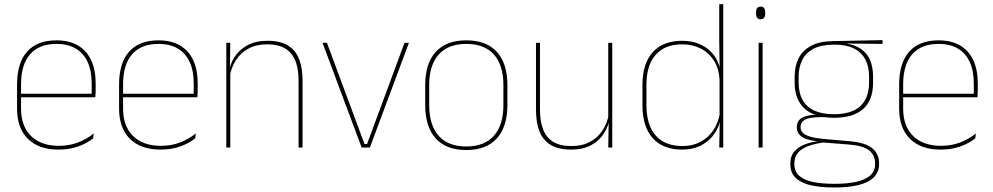

<svg xmlns="http://www.w3.org/2000/svg" viewBox="-20 -684 4604 890"><path d="M251.5 9.5Q160 9.5 109.5 -40.2Q59 -90 59 -180.5V-292.5Q59 -392.5 105.8 -444.8Q152.5 -497 241.5 -497Q300 -497 340.8 -473.5Q381.5 -450 402.5 -405.2Q423.5 -360.5 423.5 -296.5V-279.5Q423.5 -268.5 423.2 -257.5Q423 -246.5 422 -233H405Q405 -250.5 405 -266.5Q405 -282.5 405 -296Q405 -355.5 386.2 -396.5Q367.5 -437.5 331 -459Q294.5 -480.5 241.5 -480.5Q161.5 -480.5 119.5 -432.5Q77.5 -384.5 77.5 -292.5V-243.5V-239.5V-181Q77.5 -140 89.2 -108Q101 -76 123.5 -53.8Q146 -31.5 178.5 -19.8Q211 -8 252 -8Q299.5 -8 339.5 -22.8Q379.5 -37.5 414.5 -65L412 -43Q382.5 -19 341.5 -4.8Q300.5 9.5 251.5 9.5ZM415.5 -233H67.5V-249.5H415.5Z M724.5 9.5Q633 9.5 582.5 -40.2Q532 -90 532 -180.5V-292.5Q532 -392.5 578.8 -444.8Q625.5 -497 714.5 -497Q773 -497 813.8 -473.5Q854.5 -450 875.5 -405.2Q896.5 -360.5 896.5 -296.5V-279.5Q896.5 -268.5 896.2 -257.5Q896 -246.5 895 -233H878Q878 -250.5 878 -266.5Q878 -282.5 878 -296Q878 -355.5 859.2 -396.5Q840.5 -437.5 804 -459Q767.5 -480.5 714.5 -480.5Q634.5 -480.5 592.5 -432.5Q550.5 -384.5 550.5 -292.5V-243.5V-239.5V-181Q550.5 -140 562.2 -108Q574 -76 596.5 -53.8Q619 -31.5 651.5 -19.8Q684 -8 725 -8Q772.5 -8 812.5 -22.8Q852.5 -37.5 887.5 -65L885 -43Q855.5 -19 814.5 -4.8Q773.5 9.5 724.5 9.5ZM888.5 -233H540.5V-249.5H888.5Z M1382.5 0H1364V-310Q1364 -363 1349.8 -400.5Q1335.5 -438 1303.5 -458.2Q1271.5 -478.5 1218 -478.5Q1168.5 -478.5 1131.8 -458.8Q1095 -439 1073 -404.2Q1051 -369.5 1044 -325L1035 -344H1040.5Q1045 -385 1066.8 -419.2Q1088.5 -453.5 1127 -474.2Q1165.5 -495 1219 -495Q1279.5 -495 1315.2 -472.8Q1351 -450.5 1366.8 -409.2Q1382.5 -368 1382.5 -311ZM1047.5 0H1029V-485.5H1047.5L1045.5 -358.5H1047.5Z M1669.5 -16.5H1681.5L1855 -485.5H1875.5L1694.5 0H1656.5L1475 -485.5H1495.5Z M2141.5 11.5Q2048 11.5 1999.5 -42.5Q1951 -96.5 1951 -197.5V-289Q1951 -390 1999.8 -443.5Q2048.5 -497 2141.5 -497Q2234.5 -497 2283.2 -443.5Q2332 -390 2332 -289V-197.5Q2332 -96.5 2283.2 -42.5Q2234.5 11.5 2141.5 11.5ZM2141.5 -5Q2225 -5 2269.2 -54.5Q2313.5 -104 2313.5 -197.5V-289Q2313.5 -382 2269.5 -431.2Q2225.5 -480.5 2141.5 -480.5Q2057.5 -480.5 2013.5 -431.2Q1969.5 -382 1969.5 -289V-197.5Q1969.5 -104 2013.5 -54.5Q2057.5 -5 2141.5 -5Z M2464.5 -485.5H2483V-175.5Q2483 -123 2497.2 -85.2Q2511.5 -47.5 2543.5 -27.2Q2575.5 -7 2629 -7Q2679 -7 2715.5 -26.8Q2752 -46.5 2774.2 -81.2Q2796.5 -116 2803 -160.5L2812 -141.5H2806.5Q2802 -101 2780.2 -66.5Q2758.5 -32 2720.2 -11.2Q2682 9.5 2628 9.5Q2568 9.5 2532 -12.8Q2496 -35 2480.2 -76.2Q2464.5 -117.5 2464.5 -174.5ZM2799.5 -485.5H2818V0H2799.5L2801.5 -127H2799.5Z M3142 9.5Q3053 9.5 3005.5 -43.8Q2958 -97 2958 -197V-289.5Q2958 -389.5 3005.8 -442.2Q3053.5 -495 3143.5 -495Q3193.5 -495 3233.5 -474.5Q3273.5 -454 3296.8 -417Q3320 -380 3320.5 -330H3326.5L3315.5 -313.5Q3312.5 -368.5 3288.2 -405Q3264 -441.5 3226 -460Q3188 -478.5 3142.5 -478.5Q3062.5 -478.5 3019.5 -430.2Q2976.5 -382 2976.5 -289.5V-197Q2976.5 -104.5 3019.5 -55.8Q3062.5 -7 3144 -7Q3190.5 -7 3227 -26.5Q3263.5 -46 3287 -81Q3310.5 -116 3317.5 -162.5L3326.5 -144H3321Q3316.5 -101.5 3293.5 -66.8Q3270.5 -32 3232 -11.2Q3193.5 9.5 3142 9.5ZM3332.5 0H3314L3316.5 -130.5L3315.5 -138V-346.5L3316 -356L3314 -494.5V-664.5H3332.5Z M3515 0H3496.5V-485.5H3515ZM3506 -594.5Q3495.5 -594.5 3490 -601.2Q3484.5 -608 3484.5 -622V-626.5Q3484.5 -640 3490 -646.8Q3495.5 -653.5 3506 -653.5Q3516.5 -653.5 3521.8 -646.8Q3527 -640 3527 -626.5V-622Q3527 -608 3521.8 -601.2Q3516.5 -594.5 3506 -594.5Z M3846 -138Q3758 -138 3710.8 -179.5Q3663.5 -221 3663.5 -302V-329Q3663.5 -376.5 3681.5 -413Q3699.5 -449.5 3738.8 -471Q3778 -492.5 3841.5 -493.5L4071 -498V-480.5L3884 -482.5L3883.5 -485Q3938 -479.5 3969.2 -458.2Q4000.5 -437 4013.8 -404Q4027 -371 4027 -330V-300.5Q4027 -219.5 3981 -178.8Q3935 -138 3846 -138ZM3843.5 168H3852Q3906 168 3947.5 159.2Q3989 150.5 4012.8 130.2Q4036.5 110 4036.5 75.5V73.5Q4036.5 35.5 4008.8 13.2Q3981 -9 3916 -14L3788.5 -24L3805 -24.5Q3763 -19.5 3730.8 -8.5Q3698.5 2.5 3680.2 22.5Q3662 42.5 3662 74V75.5Q3662 111 3685.2 131.2Q3708.5 151.5 3749.5 159.8Q3790.5 168 3843.5 168ZM3852 185H3843.5Q3784.5 185 3739.5 175Q3694.5 165 3669 141.2Q3643.5 117.5 3643.5 76.5V74.5Q3643.5 39 3663 17Q3682.5 -5 3714.5 -16.2Q3746.5 -27.5 3784 -30.5L3783 -27.5Q3725 -32 3699.2 -48.5Q3673.5 -65 3673.5 -93.5V-94Q3673.5 -112 3682.5 -124.8Q3691.5 -137.5 3711.8 -144.5Q3732 -151.5 3764.5 -151.5V-158L3820 -141H3781.5Q3730.5 -140.5 3710.8 -129Q3691 -117.5 3691 -95V-94.5Q3691 -71 3716 -58Q3741 -45 3803 -39.5L3918.5 -29.5Q3991.5 -23 4023.2 3.2Q4055 29.5 4055 72.5V74.5Q4055 115 4029.2 139.2Q4003.5 163.5 3957.8 174.2Q3912 185 3852 185ZM3846 -154.5Q3899.5 -154.5 3935.5 -171Q3971.5 -187.5 3990 -220.2Q4008.5 -253 4008.5 -300.5V-330Q4008.5 -376.5 3990.5 -409.5Q3972.5 -442.5 3937.2 -459.8Q3902 -477 3850 -477H3845Q3787 -477 3751 -458Q3715 -439 3698.5 -405.5Q3682 -372 3682 -329V-302Q3682 -253.5 3700.2 -220.8Q3718.5 -188 3755 -171.2Q3791.5 -154.5 3846 -154.5Z M4340.5 9.5Q4249 9.5 4198.5 -40.2Q4148 -90 4148 -180.5V-292.5Q4148 -392.5 4194.8 -444.8Q4241.5 -497 4330.5 -497Q4389 -497 4429.8 -473.5Q4470.5 -450 4491.5 -405.2Q4512.5 -360.5 4512.5 -296.5V-279.5Q4512.5 -268.5 4512.2 -257.5Q4512 -246.5 4511 -233H4494Q4494 -250.5 4494 -266.5Q4494 -282.5 4494 -296Q4494 -355.5 4475.2 -396.5Q4456.5 -437.5 4420 -459Q4383.5 -480.5 4330.5 -480.5Q4250.5 -480.5 4208.5 -432.5Q4166.5 -384.5 4166.5 -292.5V-243.5V-239.5V-181Q4166.5 -140 4178.2 -108Q4190 -76 4212.5 -53.8Q4235 -31.5 4267.5 -19.8Q4300 -8 4341 -8Q4388.5 -8 4428.5 -22.8Q4468.5 -37.5 4503.5 -65L4501 -43Q4471.5 -19 4430.5 -4.8Q4389.5 9.5 4340.5 9.5ZM4504.5 -233H4156.5V-249.5H4504.5Z"/></svg>

Font: Anek Malayalam Medium Thin
Style: Regular
Weight: 250
Version: Version 1.003